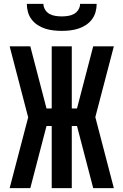

<svg xmlns="http://www.w3.org/2000/svg" viewBox="-20 -975 640 995"><path d="M30 0 126 -367 30 -735H137L221 -413H248V-735H352V-413H379L463 -735H570L474 -368L570 0H463L379 -322H352V0H248V-322H221L137 0ZM300 -815Q278 -815 256.5 -817.5Q235 -820 214.5 -826.5Q194 -833 175.5 -845Q157 -857 144 -874Q131 -891 125 -912Q119 -933 119 -955H205Q205 -939 214 -924.5Q223 -910 237 -902.5Q251 -895 267.5 -892.5Q284 -890 300 -890Q316 -890 332.5 -892.5Q349 -895 363 -902.5Q377 -910 386 -924.5Q395 -939 395 -955H481Q481 -933 475 -912Q469 -891 456 -874Q443 -857 424.5 -845Q406 -833 385.5 -826.5Q365 -820 343.5 -817.5Q322 -815 300 -815Z"/></svg>

Font: Iosevka SS04 Semibold Extended
Style: Regular
Weight: 600
Width: 7
Monospace: yes
Designer: Belleve Invis
Foundry: Belleve Invis
Version: Version 19.0.0; ttfautohint (v1.8.4)